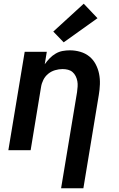

<svg xmlns="http://www.w3.org/2000/svg" viewBox="-20 -809 640 1034"><path d="M309 205 395 -313Q397 -328 398 -343Q399 -358 396.5 -372Q394 -386 387.5 -399Q381 -412 370.5 -421Q360 -430 346 -433.5Q332 -437 317 -437Q297 -437 276.5 -431Q256 -425 239.5 -411.5Q223 -398 213.5 -379Q204 -360 201 -340L145 0H25L113 -530H232L221 -463Q233 -480 247.5 -495Q262 -510 280 -520.5Q298 -531 317.5 -534.5Q337 -538 356 -538Q385 -538 412.5 -530Q440 -522 461 -505Q482 -488 495 -463.5Q508 -439 513.5 -412Q519 -385 518 -355.5Q517 -326 512 -297L429 205ZM323 -581 267 -639 431 -789 505 -711Z"/></svg>

Font: Iosevka Curly Extended Oblique
Style: Bold
Weight: 700
Width: 7
Italic angle: -9°
Monospace: yes
Designer: Belleve Invis
Foundry: Belleve Invis
Version: Version 11.1.0; ttfautohint (v1.8.3)